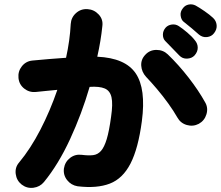

<svg xmlns="http://www.w3.org/2000/svg" viewBox="-20 -839 1040 904"><path d="M345 38Q315 33 296 9Q277 -15 281 -46Q286 -77 310 -95.5Q334 -114 365 -110Q396 -106 418 -108.5Q440 -111 455.5 -128.5Q471 -146 482.5 -184Q494 -222 503 -289Q512 -350 505 -381Q498 -412 473 -422.5Q448 -433 402 -430Q365 -303 310 -184Q255 -65 187 18Q168 41 137.5 45Q107 49 82 30Q58 11 54 -20Q50 -51 70 -74Q124 -139 170 -228Q216 -317 250 -416Q224 -414 198 -411Q172 -408 149 -406Q118 -403 94 -422Q70 -441 67 -472Q64 -503 83 -527Q102 -551 133 -554Q171 -558 211.5 -561Q252 -564 291 -567Q300 -608 305.5 -647.5Q311 -687 313 -726Q315 -757 338 -777.5Q361 -798 392 -796Q423 -794 444.5 -771Q466 -748 462 -717Q455 -647 438 -572Q570 -566 619 -493.5Q668 -421 648 -269Q631 -140 594.5 -69Q558 2 497 25.5Q436 49 345 38ZM916 -256Q889 -242 859.5 -250.5Q830 -259 815 -286Q798 -316 772.5 -351.5Q747 -387 719 -420Q691 -453 668 -477Q647 -500 645 -529.5Q643 -559 664 -581Q685 -604 716.5 -604Q748 -604 770 -583Q821 -534 868 -473.5Q915 -413 946 -357Q961 -331 952 -301Q943 -271 916 -256ZM917 -676Q906 -686 883 -705.5Q860 -725 843 -738Q833 -747 830.5 -765.5Q828 -784 841 -800Q851 -814 868 -817.5Q885 -821 901 -813Q919 -803 943 -786.5Q967 -770 983 -755Q998 -741 1000 -721Q1002 -701 988 -683Q976 -667 955 -664.5Q934 -662 917 -676ZM824 -578Q814 -589 792.5 -610.5Q771 -632 757 -647Q747 -658 747 -676Q747 -694 760 -709Q771 -721 789 -723.5Q807 -726 822 -716Q839 -705 861.5 -686Q884 -667 897 -650Q911 -634 911 -614.5Q911 -595 896 -578Q883 -564 861 -563Q839 -562 824 -578Z"/></svg>

Font: Zen Maru Gothic Black
Style: Regular
Weight: 900
Designer: Yoshimichi Ohira
Foundry: Positype
Version: Version 1.001